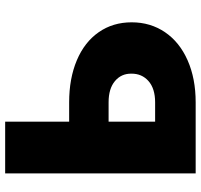

<svg xmlns="http://www.w3.org/2000/svg" viewBox="-37 -730 767 733"><g transform="rotate(-90 346.5 -363.5)"><path d="M248.6 -483H322.4Q413.4 -483 482.8 -453.7Q552.2 -424.4 590 -370.2Q627.8 -316.1 627.8 -244.3Q627.8 -172.6 590 -117Q552.2 -61.4 482.6 -30.7Q413 0 322.4 0H51.1V-727.3H248.6ZM248.6 -332.4V-154.8H322.4Q374.6 -154.8 403.4 -180Q432.2 -205.3 431.8 -245.7Q432.2 -284.1 403.4 -308.2Q374.6 -332.4 322.4 -332.4Z"/></g></svg>

Font: Karasuma Gothic
Style: Black
Weight: 900
Designer: Rasmus Andersson / Ryoko Nishizuka
Foundry: Genbu
Version: Version 1.00